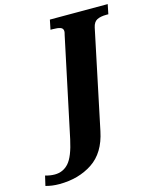

<svg xmlns="http://www.w3.org/2000/svg" viewBox="-287 -804 908 1135"><g transform="rotate(-15 167.0 -237.0)"><path d="M-150 229 -136 169Q-107 178 -78 178Q-27 178 7 140Q41 102 63 0L191 -604Q195 -618 195 -625Q195 -643 179 -649Q163 -655 130 -655H118L130 -714H484L472 -655H460Q424 -655 402.5 -644Q381 -633 374 -600L248 0Q222 127 136.5 183.5Q51 240 -67 240Q-112 240 -150 229Z"/></g></svg>

Font: Noto Serif NarrowBlack
Style: Italic
Weight: 900
Width: 4
Italic angle: -12°
Designer: Monotype Design Team
Foundry: Monotype Imaging Inc.
Version: Version 1.001